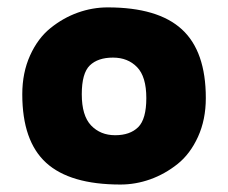

<svg xmlns="http://www.w3.org/2000/svg" viewBox="-20 -786 614 517"><path d="M304.2 -289.1Q168.5 -289.1 104.2 -347.7Q40 -406.2 40 -532.2Q40 -590.3 61 -636.7Q82 -683.1 116 -710.4Q149.9 -737.8 189.5 -752Q229 -766.1 270 -766.1Q405.3 -766.1 469.7 -707Q534.2 -647.9 534.2 -522Q534.2 -463.9 513.2 -417.7Q492.2 -371.6 458.3 -344.5Q424.3 -317.4 384.8 -303.2Q345.2 -289.1 304.2 -289.1ZM290 -421.9Q330.1 -421.9 352.1 -443.6Q374 -465.3 374 -522Q374 -579.6 349.1 -605.2Q324.2 -630.9 284.2 -630.9Q243.7 -630.9 221.9 -609.9Q200.2 -588.9 200.2 -532.2Q200.2 -474.6 225.3 -448.2Q250.5 -421.9 290 -421.9Z"/></svg>

Font: Mayenne Sans Regular
Style: Regular
Weight: 600
Width: 6
Designer: Jérémy Landes — Studio Triple
Foundry: Jérémy Landes — Studio Triple
Version: Version 1.001;hotconv 1.0.109;makeotfexe 2.5.65596